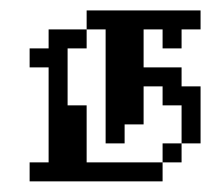

<svg xmlns="http://www.w3.org/2000/svg" viewBox="-20 -341 397 361"><path d="M35.7 -35.7V0H285.7V-35.7H142.9V-142.9H107.1V-250H142.9V-285.7H71.4V-250H35.7V-214.3H71.4V-35.7ZM142.9 -321.4V-285.7H178.6V-71.4H214.3V-107.1H250V-178.6H285.7V-142.9H321.4V-71.4H357.1V-178.6H321.4V-214.3H250V-285.7H285.7V-250H321.4V-285.7H357.1V-321.4ZM285.7 -71.4V-35.7H321.4V-71.4Z"/></svg>

Font: Gossip Low Pixel
Style: Regular
Weight: 500
Width: 3
Designer: Deborah Khodanovich
Version: Version 1.001;Glyphs 3.3.1 (3343)